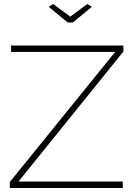

<svg xmlns="http://www.w3.org/2000/svg" viewBox="-20 -937 665 957"><path d="M245 -917 330 -854 415 -917 438 -903 343 -825H317L223 -903ZM29 -30 554 -678H35V-710H595V-680L72 -32H592V0H29Z"/></svg>

Font: Raleway-v4020 ExtraLight
Style: Regular
Weight: 275
Designer: Matt McInerney, Pablo Impallari, Rodrigo Fuenzalida
Foundry: Matt McInerney, Pablo Impallari, Rodrigo Fuenzalida
Version: Version 4.020;PS 004.020;hotconv 1.0.88;makeotf.lib2.5.64775